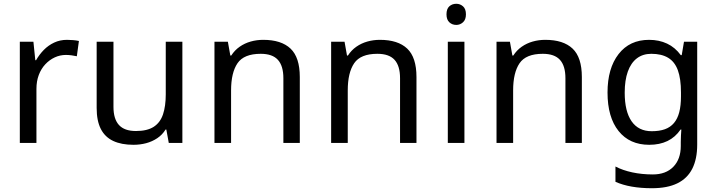

<svg xmlns="http://www.w3.org/2000/svg" viewBox="-20 -757 3798 1017"><path d="M335 -546Q350 -546 367.5 -544.5Q385 -543 398 -540L387 -459Q374 -462 358.5 -464Q343 -466 329 -466Q298 -466 270 -453Q242 -440 220 -416.5Q198 -393 185.5 -360Q173 -327 173 -286V0H85V-536H157L167 -438H171Q188 -468 212 -492.5Q236 -517 267 -531.5Q298 -546 335 -546Z M946 -536V0H874L861 -71H857Q840 -43 813 -25Q786 -7 754 1.5Q722 10 687 10Q623 10 579.5 -10.5Q536 -31 514 -74Q492 -117 492 -185V-536H581V-191Q581 -127 610 -95Q639 -63 700 -63Q760 -63 794.5 -85.5Q829 -108 843.5 -151.5Q858 -195 858 -257V-536Z M1374 -546Q1470 -546 1519 -499.5Q1568 -453 1568 -349V0H1481V-343Q1481 -408 1452 -440Q1423 -472 1361 -472Q1272 -472 1238 -422Q1204 -372 1204 -278V0H1116V-536H1187L1200 -463H1205Q1223 -491 1249.5 -509.5Q1276 -528 1308 -537Q1340 -546 1374 -546Z M1992 -546Q2088 -546 2137 -499.5Q2186 -453 2186 -349V0H2099V-343Q2099 -408 2070 -440Q2041 -472 1979 -472Q1890 -472 1856 -422Q1822 -372 1822 -278V0H1734V-536H1805L1818 -463H1823Q1841 -491 1867.5 -509.5Q1894 -528 1926 -537Q1958 -546 1992 -546Z M2440 -536V0H2352V-536ZM2397 -737Q2417 -737 2432.5 -723.5Q2448 -710 2448 -681Q2448 -653 2432.5 -639Q2417 -625 2397 -625Q2375 -625 2360 -639Q2345 -653 2345 -681Q2345 -710 2360 -723.5Q2375 -737 2397 -737Z M2868 -546Q2964 -546 3013 -499.5Q3062 -453 3062 -349V0H2975V-343Q2975 -408 2946 -440Q2917 -472 2855 -472Q2766 -472 2732 -422Q2698 -372 2698 -278V0H2610V-536H2681L2694 -463H2699Q2717 -491 2743.5 -509.5Q2770 -528 2802 -537Q2834 -546 2868 -546Z M3418 -546Q3471 -546 3513.5 -526Q3556 -506 3586 -465H3591L3603 -536H3673V9Q3673 85 3647 136.5Q3621 188 3568 214Q3515 240 3433 240Q3375 240 3326.5 231.5Q3278 223 3240 206V125Q3278 145 3329 156Q3380 167 3438 167Q3507 167 3546.5 126.5Q3586 86 3586 16V-5Q3586 -17 3587 -39.5Q3588 -62 3589 -71H3585Q3557 -30 3515.5 -10Q3474 10 3419 10Q3315 10 3256.5 -63Q3198 -136 3198 -267Q3198 -395 3256.5 -470.5Q3315 -546 3418 -546ZM3430 -472Q3385 -472 3353.5 -448Q3322 -424 3305.5 -378Q3289 -332 3289 -266Q3289 -167 3325.5 -114.5Q3362 -62 3432 -62Q3473 -62 3502 -72.5Q3531 -83 3550 -105.5Q3569 -128 3578 -163Q3587 -198 3587 -246V-267Q3587 -340 3570.5 -385Q3554 -430 3519 -451Q3484 -472 3430 -472Z"/></svg>

Font: Noto Sans Khmer UI
Style: Regular
Weight: 400
Designer: Danh Hong and the Monotype Design Team
Foundry: Monotype Imaging Inc.
Version: Version 2.002